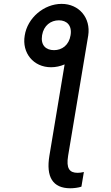

<svg xmlns="http://www.w3.org/2000/svg" viewBox="-20 -781 580 1005"><path d="M109.4 -595.2C93.8 -504.3 154.8 -429 247.2 -429C271.7 -429 295.8 -434.3 318.2 -443.9L238.6 34.1C220.2 144.9 255.7 204.5 348 204.5C365.1 204.5 390.6 201.7 406.2 196L419 119.3C409.1 122.2 394.9 123.6 386.4 123.6C343.8 123.6 325.6 100.9 336.6 34.1L441.8 -595.2C456 -687.5 393.5 -760.7 302.6 -760.7C210.2 -760.7 123.6 -687.5 109.4 -595.2ZM200.3 -596.6C208.8 -647.7 245.7 -674.7 288.4 -674.7C329.5 -674.7 358 -647.7 349.4 -596.6C340.9 -544 304 -518.5 262.8 -518.5C220.2 -518.5 191.8 -544 200.3 -596.6Z"/></svg>

Font: Margiela Sans
Style: Italic
Weight: 400
Italic angle: -9.39999°
Designer: Stefan Endress, Andreas Faust
Version: Version 1.100;FEAKit 1.0